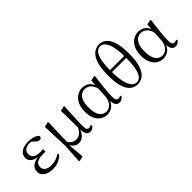

<svg xmlns="http://www.w3.org/2000/svg" viewBox="39 -1711 2823 2823"><g transform="rotate(-45 1450.5 -299.0)"><path d="M245.3 14.6Q187 14.6 142.7 -2.5Q98.3 -19.6 73.7 -51.5Q49.1 -83.4 49.1 -126.7Q49.1 -165.3 70.9 -197.3Q92.7 -229.3 140.5 -249.5Q188.3 -269.8 265.7 -271.6V-263.4Q162.9 -266.8 116.3 -302.9Q69.7 -339 69.7 -390.7Q69.7 -428.3 91.7 -460Q113.6 -491.8 158.1 -511.2Q202.6 -530.6 269.8 -530.6Q305.9 -530.6 340.4 -524.4Q375 -518.1 403.3 -505.3Q431.6 -492.4 447.6 -471.9Q450.2 -450.8 438.8 -438.7Q427.5 -426.5 409.6 -426.5Q392.7 -426.5 379.7 -432.4Q366.7 -438.4 346.9 -456.8L289.6 -512.6L345.7 -511.5L355 -491.9Q329.4 -496.3 311.7 -498.5Q294.1 -500.7 274.7 -500.7Q210 -500.7 176 -472.4Q142.1 -444.1 142.1 -397.6Q142.1 -351.6 176 -323.6Q209.8 -295.7 291.2 -295.7Q303.3 -295.7 316.2 -296.2Q329.1 -296.7 347.3 -297.7V-245.7Q327.9 -246.9 318.4 -246.9Q309 -246.9 300.6 -246.9Q235.1 -246.9 198.1 -232.6Q161.1 -218.4 145.6 -195.2Q130 -172 130 -143.3Q130 -95.8 164.7 -69.3Q199.4 -42.9 269.6 -42.9Q320.3 -42.9 365.3 -57.2Q410.3 -71.5 448.9 -98.8L463.3 -80.5Q429.8 -38.9 373.8 -12.1Q317.9 14.6 245.3 14.6Z M596.1 199.8 614.1 -100.8 597.5 -510.9 674.5 -528 683.9 -521.8Q681.7 -440.4 679.7 -378.9Q677.7 -317.5 676.3 -269.3Q674.9 -221.2 674 -181.2Q673.1 -141.2 673.1 -101.7L659.7 -82.8L682.7 188.8L606.5 206.6ZM1021.5 14.6Q980.5 14.6 959.8 -19.3Q939.1 -53.3 937.2 -125.3V-128.5L932 -510.9L1008.3 -528L1016.1 -521.8Q1011.7 -435.6 1008.7 -372.5Q1005.7 -309.5 1003.4 -263.6Q1001.1 -217.8 1000.7 -183.5Q1000.3 -149.2 1000.3 -119.2Q1000.3 -70.5 1013 -54.7Q1025.7 -38.9 1050.7 -38.9Q1065.1 -38.9 1075.8 -43.1Q1086.4 -47.3 1096 -52L1104.1 -33.6Q1092.2 -13.7 1071.1 0.5Q1050 14.6 1021.5 14.6ZM785.6 14.6Q743.3 14.6 704.7 -15.3Q666.1 -45.3 648.7 -96.8H646.5L665.8 -136.8Q691.6 -89.2 723.8 -70.5Q756.1 -51.8 794.3 -51.8Q839.9 -51.8 876.6 -79.9Q913.3 -108 942 -167.6L954.6 -155.4H952.2Q928.3 -74.8 885.9 -30.1Q843.5 14.6 785.6 14.6Z M1380.8 14.4Q1320.7 14.4 1272.8 -16.7Q1224.9 -47.8 1197.7 -107.2Q1170.5 -166.5 1170.5 -250.6Q1170.5 -344.2 1202.6 -406.4Q1234.6 -468.5 1285.3 -499.6Q1336.1 -530.6 1392.2 -530.6Q1459.2 -530.6 1507.5 -489.4Q1555.8 -448.1 1575.7 -358.5H1583.3L1561.5 -312.6Q1549.5 -379.3 1525.1 -418.1Q1500.6 -456.9 1469.2 -473.4Q1437.8 -490 1403.7 -490Q1363.8 -490 1329.5 -467Q1295.2 -444 1274.2 -392.9Q1253.2 -341.7 1253.2 -257.8Q1253.2 -144.9 1292.3 -86Q1331.4 -27.2 1399.4 -27.2Q1431.3 -27.2 1463 -46.2Q1494.8 -65.2 1518.1 -106.4Q1541.3 -147.6 1545.1 -212.9L1554.4 -403.1L1565 -510.5L1637.8 -525.8L1647.8 -518.4Q1640.4 -466.9 1633.8 -410.4Q1627.2 -353.9 1621.7 -299.8Q1616.2 -245.7 1613.2 -200.8Q1610.2 -155.9 1610.2 -126.6Q1610.2 -76.9 1623.2 -57.8Q1636.2 -38.7 1660.6 -38.7Q1674.4 -38.7 1684.2 -42.6Q1694 -46.5 1703.5 -52L1714.8 -34.9Q1702.5 -13.4 1681.2 0.6Q1659.9 14.6 1632.4 14.6Q1590 14.6 1568.4 -17.4Q1546.8 -49.4 1542.1 -127.8L1554.9 -128.2Q1530.3 -50.9 1481.8 -18.3Q1433.4 14.4 1380.8 14.4Z M2008.8 14.6Q1943.5 14.6 1893.8 -25.2Q1844.1 -65.1 1816.5 -153.5Q1788.8 -241.9 1788.8 -387.6Q1788.8 -539.7 1819.4 -631.3Q1849.9 -723 1901.9 -764.2Q1953.9 -805.5 2016.9 -805.5Q2083 -805.5 2132.5 -763.4Q2182 -721.4 2209.1 -631.3Q2236.2 -541.2 2236.2 -394.7Q2236.2 -244 2206 -154.5Q2175.8 -64.9 2124.4 -25.1Q2073 14.6 2008.8 14.6ZM2015.3 -16.4Q2047.4 -16.4 2074 -34Q2100.6 -51.6 2120.1 -93.8Q2139.6 -135.9 2150.3 -208.6Q2161 -281.2 2161 -390.5Q2161 -525 2141.7 -609.4Q2122.5 -693.8 2088.8 -734.1Q2055.1 -774.4 2012.8 -774.4Q1980.7 -774.4 1953.5 -756.5Q1926.3 -738.7 1906.7 -696.9Q1887 -655.1 1876 -583.7Q1864.9 -512.3 1864.9 -404.9Q1864.9 -265.7 1885 -180.2Q1905.2 -94.6 1939 -55.5Q1972.8 -16.4 2015.3 -16.4ZM1816.2 -381.9V-422.4H2212.1V-381.9Z M2545.8 14.4Q2485.7 14.4 2437.8 -16.7Q2389.9 -47.8 2362.7 -107.2Q2335.5 -166.5 2335.5 -250.6Q2335.5 -344.2 2367.6 -406.4Q2399.6 -468.5 2450.3 -499.6Q2501.1 -530.6 2557.2 -530.6Q2624.2 -530.6 2672.5 -489.4Q2720.8 -448.1 2740.7 -358.5H2748.3L2726.5 -312.6Q2714.5 -379.3 2690.1 -418.1Q2665.6 -456.9 2634.2 -473.4Q2602.8 -490 2568.7 -490Q2528.8 -490 2494.5 -467Q2460.2 -444 2439.2 -392.9Q2418.2 -341.7 2418.2 -257.8Q2418.2 -144.9 2457.3 -86Q2496.4 -27.2 2564.4 -27.2Q2596.3 -27.2 2628 -46.2Q2659.8 -65.2 2683.1 -106.4Q2706.3 -147.6 2710.1 -212.9L2719.4 -403.1L2730 -510.5L2802.8 -525.8L2812.8 -518.4Q2805.4 -466.9 2798.8 -410.4Q2792.2 -353.9 2786.7 -299.8Q2781.2 -245.7 2778.2 -200.8Q2775.2 -155.9 2775.2 -126.6Q2775.2 -76.9 2788.2 -57.8Q2801.2 -38.7 2825.6 -38.7Q2839.4 -38.7 2849.2 -42.6Q2859 -46.5 2868.5 -52L2879.8 -34.9Q2867.5 -13.4 2846.2 0.6Q2824.9 14.6 2797.4 14.6Q2755 14.6 2733.4 -17.4Q2711.8 -49.4 2707.1 -127.8L2719.9 -128.2Q2695.3 -50.9 2646.8 -18.3Q2598.4 14.4 2545.8 14.4Z"/></g></svg>

Font: Noto Serif KR ExtraLight
Style: Regular
Weight: 200
Designer: Ryoko NISHIZUKA 西塚涼子 (kana & ideographs); Frank Grießhammer (Latin, Greek & Cyrillic); Wenlong ZHANG 张文龙 (bopomofo); San
Foundry: Adobe
Version: Version 2.002-H1;hotconv 1.1.0;makeotfexe 2.6.0